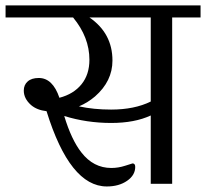

<svg xmlns="http://www.w3.org/2000/svg" viewBox="-33 -670 751 700"><path d="M594.7 0V-606.4H698.2V-650.4H439.5H413.1H-12.7V-606.4H233.4Q293 -534.2 293 -452.1Q293 -398.4 264.2 -362.8Q235.4 -327.1 183.6 -313.5Q159.2 -385.7 108.4 -385.7Q82 -385.7 67.9 -373Q53.7 -360.4 53.7 -339.8Q53.7 -310.5 80.1 -287.1Q101.6 -268.6 136.7 -264.6Q221.7 9.8 356.4 9.8Q400.4 9.8 430.2 -10.7Q460 -31.2 460 -61.5Q460 -74.2 450.2 -74.2Q449.2 -74.2 423.8 -65.9Q398.4 -57.6 373 -57.6Q307.6 -57.6 263.7 -114.3Q227.5 -160.2 201.2 -247.1Q283.2 -221.7 372.1 -221.7Q458 -221.7 516.6 -249V0ZM439.5 -606.4H516.6V-299.8Q457 -270.5 372.1 -270.5Q308.6 -270.5 254.9 -282.2Q287.1 -295.9 313.5 -318.4Q377 -374 377 -449.2Q377 -548.8 293 -606.4H413.1Z"/></svg>

Font: Kurale
Style: Regular
Weight: 400
Version: 1.0; ttfautohint (v1.3)